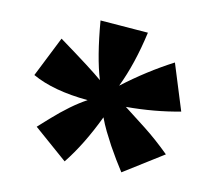

<svg xmlns="http://www.w3.org/2000/svg" viewBox="-52 -878 543 490"><g transform="rotate(10 219.5 -633.5)"><path d="M58.1 -524.9Q58.1 -524.9 85.9 -549.8Q134.3 -592.8 174.3 -614.3Q84 -622.6 29.3 -653.8L81.5 -757.3Q168.9 -693.8 196.3 -669.9Q179.2 -725.6 171.4 -820.3L295.9 -810.5Q277.3 -727.1 247.1 -664.6Q309.6 -712.4 377 -747.6L414.6 -627Q347.7 -614.3 273.4 -614.3L330.1 -570.3Q361.8 -545.4 395 -512.7L291 -447.8L272.5 -477.5Q263.2 -493.2 253.9 -509.8L236.3 -543.9Q228 -561 221.7 -578.1Q185.5 -502.4 143.6 -450.2Z"/></g></svg>

Font: Passero One
Style: Regular
Weight: 400
Designer: Viktoriya Grabowska
Foundry: Viktoriya Grabowska
Version: Version 1.003